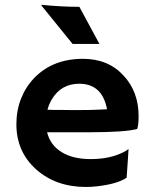

<svg xmlns="http://www.w3.org/2000/svg" viewBox="-20 -762 624 790"><path d="M47.4 -251Q47.4 -308.1 66.9 -356.9Q86.4 -405.8 122.1 -442.4Q198.2 -520 321.3 -520Q425.3 -520 488.3 -451.2Q550.3 -384.8 550.3 -284.2Q550.3 -245.6 544.4 -231.4Q495.6 -217.8 345.7 -217.8H173.8Q186.5 -165.5 232.9 -136.5Q279.3 -107.4 353.5 -107.4Q431.2 -107.4 486.8 -135.3Q501.5 -142.6 508.8 -148.9Q507.8 -128.4 506.3 -106.9L501 -30.8Q463.9 -5.4 380.9 4.4Q356.4 7.3 334 7.3Q210 7.3 128.9 -64.9Q47.4 -137.7 47.4 -251ZM420.4 -312.5Q400.4 -417.5 306.2 -417.5Q231.9 -417.5 193.4 -353.5Q181.6 -334 175.3 -310.5Q187 -310.1 204.1 -309.6H240.2Q258.3 -309.1 274.9 -309.1H302.7Q327.6 -309.1 351.6 -309.6L391.6 -311Q407.7 -311.5 420.4 -312.5ZM150.4 -742.2Q233.4 -733.9 306.6 -733.9L389.2 -581.1H278.8L150.9 -738.8Z"/></svg>

Font: HammersmithOne
Style: Regular
Weight: 400
Designer: Nicole Fally
Foundry: Nicole Fally
Version: Version 1.003